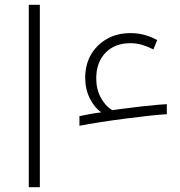

<svg xmlns="http://www.w3.org/2000/svg" viewBox="-20 -780 752 800"><path d="M311 -296Q329 -300 353.5 -304.5Q378 -309 402 -312Q374 -331 354.5 -369.5Q335 -408 335 -456Q335 -505 355 -545Q378 -589 421.5 -615.5Q465 -642 524 -642Q556 -642 584 -634Q612 -626 635 -613L619 -574Q596 -586 572.5 -593Q549 -600 523 -600Q458 -600 419.5 -560Q381 -520 381 -453Q381 -409 399.5 -374Q418 -339 448 -321L484 -326Q528 -332 569 -336.5Q610 -341 639 -343.5Q668 -346 675 -346V-304Q650 -303 604 -298Q558 -293 504 -286Q450 -279 398.5 -271Q347 -263 311 -256ZM100 -760H146V0H100Z"/></svg>

Font: Noto Kufi Arabic ExtraLight
Style: Regular
Weight: 200
Designer: Monotype Design Team, David Williams, Khaled Hosny
Foundry: Google LLC
Version: Version 2.109; ttfautohint (v1.8.4.7-5d5b)